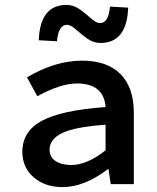

<svg xmlns="http://www.w3.org/2000/svg" viewBox="-20 -750 640 782"><path d="M235 12Q163 12 117 -28Q71 -68 71 -132Q71 -215 150.5 -258Q230 -301 410 -314Q403 -410 293 -410Q227 -410 132 -358L90 -435Q205 -503 314 -503Q416 -503 470.5 -448.5Q525 -394 525 -291V0H431L422 -61H419Q324 12 235 12ZM270 -78Q335 -78 410 -138V-242Q284 -233 233 -208Q182 -183 182 -141Q182 -110 206.5 -94Q231 -78 270 -78ZM389 -575Q360 -575 334.5 -593.5Q309 -612 288.5 -630.5Q268 -649 253 -649Q218 -649 212 -582L138 -586Q143 -730 251 -730Q280 -730 305.5 -711.5Q331 -693 351.5 -674.5Q372 -656 388 -656Q422 -656 428 -723L502 -719Q497 -575 389 -575Z"/></svg>

Font: TypoPRO Source Code Pro
Style: Regular
Weight: 600
Monospace: yes
Designer: Paul D. Hunt, Teo Tuominen
Foundry: Adobe Systems Incorporated
Version: Version 2.010;PS 1.0;hotconv 1.0.84;makeotf.lib2.5.63406